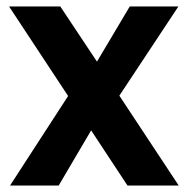

<svg xmlns="http://www.w3.org/2000/svg" viewBox="-20 -572 578 592"><path d="M8 -552 190 -276 11 0H161L261 -170L373 0H531L348 -277L530 -552H380L279 -382L166 -552Z"/></svg>

Font: Malmofest SemiBold
Style: Regular
Weight: 600
Designer: Jonny Pinhorn (Poppins), Kolossal
Version: Version 1.004;Glyphs 3.1.2 (3151)